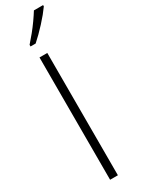

<svg xmlns="http://www.w3.org/2000/svg" viewBox="-260 -1014 756 1033"><g transform="rotate(-30 118.0 -497.0)"><path d="M127 0H78.6V-759.8H127ZM236.3 -994.1V-986.3Q224.6 -969.7 208.3 -949.7Q191.9 -929.7 172.6 -908.7Q153.3 -887.7 134.3 -868.9Q115.2 -850.1 98.1 -835H66.4V-845.2Q86.9 -868.2 107.7 -893.8Q128.4 -919.4 146.7 -945.3Q165 -971.2 179.2 -994.1Z"/></g></svg>

Font: Open Sans SemiCondensed Light
Style: Regular
Weight: 300
Width: 4
Designer: Monotype Design Team
Foundry: Monotype Imaging Inc.
Version: Version 3.000